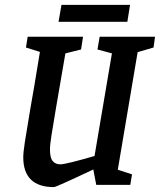

<svg xmlns="http://www.w3.org/2000/svg" viewBox="-20 -755 653 784"><path d="M542 -542 461 -62 519 -43 512 0H373L361 -63Q209 9 200 9Q138 9 106.5 -21.5Q75 -52 75 -113Q75 -133 81.5 -175Q88 -217 103 -306Q118 -389 143 -543L86 -561L93 -605H319L311 -553L247 -537L210 -322Q197 -246 190.5 -204.5Q184 -163 184 -145Q184 -110 195.5 -97Q207 -84 226 -84Q249 -84 366 -118L437 -537L378 -553L387 -605H613L607 -561ZM231 -735H511L500 -666H219Z"/></svg>

Font: Grenze Medium
Style: Italic
Weight: 500
Italic angle: -10°
Designer: Renata Polastri
Foundry: Omnibus-Type
Version: Version 1.002; ttfautohint (v1.8)